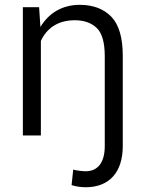

<svg xmlns="http://www.w3.org/2000/svg" viewBox="-20 -558 602 791"><path d="M485.8 -327.6C485.8 -402.3 470.2 -456.1 439 -488.8C407.2 -521.5 363.8 -538.1 308.6 -538.1C235.8 -538.1 180.2 -503.4 146.5 -446.8L141.1 -528.3H74.2V0H148.4V-389.6C171.9 -439.9 216.3 -474.6 288.6 -474.6C326.2 -474.6 356.4 -463.9 378.4 -442.9C400.4 -421.9 411.6 -382.8 411.6 -326.7V43.5C411.6 111.3 383.3 147.5 333 147.5C326.7 147.5 318.4 147 307.1 145.5C295.9 144 287.1 142.6 281.7 140.6L274.9 204.6C293.5 210.4 313 213.4 333 213.4C428.7 213.4 485.8 153.3 485.8 43.5Z"/></svg>

Font: Vazirmatn Light
Style: Regular
Weight: 300
Designer: Saber Rastikerdar
Foundry: Saber Rastikerdar
Version: Version 33.003